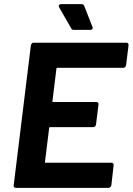

<svg xmlns="http://www.w3.org/2000/svg" viewBox="-20 -906 640 926"><path d="M575 -579H257Q252 -579 252 -574L233 -419Q231 -414 237 -414H445Q450 -414 453 -410.5Q456 -407 455 -402L443 -305Q442 -300 438.5 -296.5Q435 -293 430 -293H222Q217 -293 217 -288L197 -126Q195 -121 201 -121H518Q523 -121 526 -117.5Q529 -114 528 -109L517 -12Q516 -7 512 -3.5Q508 0 503 0H56Q51 0 48 -3.5Q45 -7 46 -12L129 -688Q130 -693 133.5 -696.5Q137 -700 142 -700H589Q600 -700 600 -688L588 -591Q587 -586 583.5 -582.5Q580 -579 575 -579ZM323 -770 265 -871Q263 -875 263 -877Q263 -881 266.5 -883.5Q270 -886 275 -886H373Q383 -886 386 -878L426 -776Q427 -774 427 -771Q427 -767 424 -764.5Q421 -762 417 -762H335Q326 -762 323 -770Z"/></svg>

Font: Barlow
Style: Bold Italic
Weight: 700
Italic angle: -7°
Designer: Jeremy Tribby
Foundry: Tribby Type
Version: Version 1.422